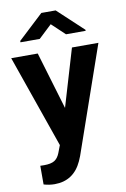

<svg xmlns="http://www.w3.org/2000/svg" viewBox="-103 -809 708 1082"><g transform="rotate(-10 251.0 -268.5)"><path d="M251.5 -199.7 349.1 -528.3H500.5L288.1 82L276.4 109.9Q229 213.4 120.1 213.4Q89.4 213.4 57.6 204.1V97.2L79.1 97.7Q119.1 97.7 138.9 85.4Q158.7 73.2 169.9 44.9L186.5 1.5L1.5 -528.3H153.3ZM441.4 -613.3V-607.4H329.1L253.9 -678.2L178.7 -607.4H68.4V-615.2L212.9 -750H294.9Z"/></g></svg>

Font: RobotoInd
Style: Bold
Weight: 700
Designer: Google
Version: Version 2.001150; 2014